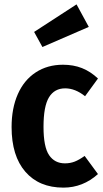

<svg xmlns="http://www.w3.org/2000/svg" viewBox="-20 -842 473 878"><path d="M428 -483 369 -402Q324 -438 278 -438Q229 -438 204 -397Q179 -356 179 -262Q179 -170 204.5 -132.5Q230 -95 277 -95Q301 -95 321.5 -103Q342 -111 367 -129L428 -46Q359 16 270 16Q159 16 96 -56.5Q33 -129 33 -261Q33 -347 61.5 -411.5Q90 -476 143.5 -511Q197 -546 268 -546Q316 -546 355 -530.5Q394 -515 428 -483ZM386 -719 174 -627 136 -696 330 -822Z"/></svg>

Font: Fira Sans Condensed SemiBold
Style: Regular
Weight: 600
Width: 3
Designer: bBox Type GmbH & Carrois Corporate GbR & Edenspiekermann AG
Foundry: bBox Type GmbH & Carrois Corporate GbR & Edenspiekermann AG
Version: Version 4.301